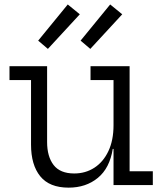

<svg xmlns="http://www.w3.org/2000/svg" viewBox="-20 -829 732 860"><path d="M488.5 -470.5H385.5V-532.5H560.5V-62H664.5V0H488.5ZM191 -532.5V-193Q191 -127.5 220.2 -89.8Q249.5 -52 312.5 -52Q363 -52 402.8 -77.8Q442.5 -103.5 465.5 -152Q488.5 -200.5 488.5 -268.5L506 -162H485Q471.5 -76 418.2 -32.2Q365 11.5 287.5 11.5Q201.5 11.5 160.2 -39.5Q119 -90.5 119 -181V-470.5H22.5V-532.5ZM283.5 -809 337.5 -765 194.5 -610 151 -647ZM473.5 -809 527.5 -765 384.5 -610 341 -647Z"/></svg>

Font: Hepta Slab ExtraLight
Style: Regular
Weight: 400
Version: Version 1.102